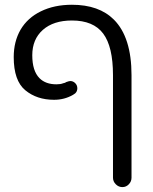

<svg xmlns="http://www.w3.org/2000/svg" viewBox="-20 -596 635 799"><path d="M489.3 182.6Q504.9 182.6 516.1 170.9Q527.3 159.2 527.3 143.6V-283.2Q527.3 -440.9 454.1 -514.2Q392.1 -576.2 279.3 -576.2Q205.6 -576.2 149.9 -548.8Q94.7 -522 65.4 -472.2Q37.1 -422.9 37.1 -358.4Q37.1 -260.3 85.2 -220.5Q133.3 -180.7 205.1 -180.7Q248 -180.7 283.7 -201.2Q290.5 -205.1 293 -207.5Q295.4 -210 296.6 -211.7Q297.9 -213.4 298.8 -215.3Q299.8 -217.3 300.3 -219.2Q301.8 -223.6 301.8 -228.5Q301.8 -241.2 293 -250Q284.2 -258.8 272.5 -258.8Q267.6 -258.8 255.4 -254.4Q255.4 -253.9 250.5 -251.5Q248 -250.5 244.6 -250L242.7 -249.5Q232.4 -245.1 214.8 -245.1Q169.9 -245.1 144.5 -270.5Q114.3 -300.8 114.3 -366.2Q114.3 -432.6 158.4 -471.7Q202.6 -510.7 279.3 -510.7Q368.7 -510.7 409.4 -456.3Q450.2 -401.9 450.2 -283.2V143.6Q450.2 159.2 461.9 170.9Q473.6 182.6 489.3 182.6Z"/></svg>

Font: YuPearl-Light
Style: Light
Weight: 300
Designer: Max Yao
Foundry: Max-Everyday
Version: Version 1.011; ttfautohint (v1.8.3)